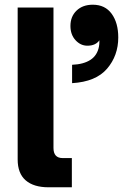

<svg xmlns="http://www.w3.org/2000/svg" viewBox="-20 -795 573 815"><path d="M186 0Q123 0 89 -29.5Q55 -59 55 -118V-763H207V-167Q207 -124 246 -124H285V0ZM286 -520Q335 -522 364 -541Q393 -560 400 -597Q402 -605 402 -624Q386 -601 351 -601Q322 -601 300.5 -624.5Q279 -648 279 -685Q279 -725 305 -750Q331 -775 374 -775Q426 -775 454 -736.5Q482 -698 482 -636Q482 -559 434.5 -503.5Q387 -448 286 -442Z"/></svg>

Font: Open Sauce One ExtraBold
Style: Regular
Weight: 800
Designer: Alfredo Marco Pradil
Foundry: Creative Sauce Fz LLC
Version: Version 1.477